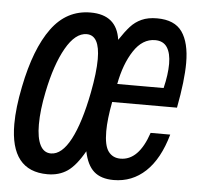

<svg xmlns="http://www.w3.org/2000/svg" viewBox="-45 -604 690 658"><g transform="rotate(5 300.0 -274.5)"><path d="M13.5 -153.5Q13.5 -209.5 28.5 -283Q55 -415.5 106.8 -486.2Q158.5 -557 241 -557Q331 -557 343 -472Q362.5 -501.5 378.5 -519.2Q394.5 -537 416.5 -547Q438.5 -557 469.5 -557Q530 -557 556 -520Q582 -483 582 -413Q582 -353 564 -258H341Q329.5 -197.5 329.5 -156.5Q329.5 -107 344.5 -87Q359.5 -67 386 -67Q449 -67 481.5 -164H549Q525 -79 478.8 -35.5Q432.5 8 369 8Q325.5 8 301.2 -13.5Q277 -35 267.5 -82Q238.5 -31 209.8 -11.5Q181 8 141.5 8Q13.5 8 13.5 -153.5ZM265.5 -284Q279 -354 279 -400Q279 -482 234 -482Q195 -482 162.5 -425Q130 -368 110.5 -272Q97.5 -209 97.5 -159.5Q97.5 -113.5 110 -88.8Q122.5 -64 147 -64Q184.5 -64 214.8 -121.2Q245 -178.5 265.5 -284ZM524 -405Q524 -441.5 510.8 -461.8Q497.5 -482 469.5 -482Q426 -482 396 -436.2Q366 -390.5 353 -321H512.5Q524 -368.5 524 -405Z"/></g></svg>

Font: JuliaMono Italic
Style: Regular
Weight: 400
Italic angle: -9°
Monospace: yes
Designer: cormullion
Foundry: corm
Version: Version 0.049; ttfautohint (v1.8.4)